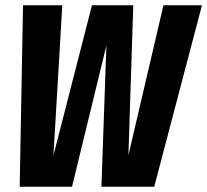

<svg xmlns="http://www.w3.org/2000/svg" viewBox="-20 -713 791 733"><path d="M751 -692.9 568.8 0H367.2L386.2 -539.1L254.9 0H55.2L67.9 -692.9H217.8L184.1 -120.1L331.1 -692.9H488.8L470.2 -120.1L604 -692.9Z"/></svg>

Font: Fira Sans Compressed
Style: Bold Italic
Weight: 700
Width: 3
Italic angle: -8°
Designer: Carrois Corporate & Edenspiekermann AG
Foundry: Carrois Corporate GbR & Edenspiekermann AG
Version: Version 4.203;PS 004.203;hotconv 1.0.88;makeotf.lib2.5.64775